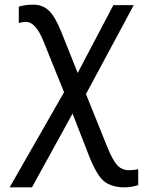

<svg xmlns="http://www.w3.org/2000/svg" viewBox="-20 -558 640 818"><path d="M311 -247.1 462.9 -536.1H549.8L346.2 -157.2L437 67.9Q459.5 123.5 479 145.3Q498.5 167 529.8 167Q551.3 167 568.8 163.1V231Q536.6 240.2 511.2 240.2Q461.4 240.2 428.5 218.3Q395.5 196.3 360.8 109.9L289.1 -74.2L116.2 240.2H21L252.9 -165L165 -382.8Q131.8 -464.8 90.8 -464.8Q76.7 -464.8 60.1 -460V-529.8Q85.9 -538.1 123 -538.1Q162.6 -538.1 189.5 -511.5Q216.3 -484.9 243.2 -417Z"/></svg>

Font: Droid Sans Mono
Style: Regular
Weight: 400
Monospace: yes
Foundry: Ascender Corporation
Version: Version 1.00 build 112